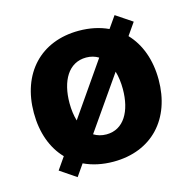

<svg xmlns="http://www.w3.org/2000/svg" viewBox="-93 -670 800 798"><g transform="rotate(-15 307.0 -270.5)"><path d="M145.2 34.8 180 -15.3C216.6 2.1 259.2 11.4 306.8 11.4C472.3 11.4 575.3 -101.6 575.3 -269.9C575.3 -355.5 548.7 -426.8 501.1 -476.6L537.6 -529.1L467.7 -576L432.5 -525.6C396.3 -542.6 354 -551.8 306.8 -551.8C141.3 -551.8 38.4 -438.6 38.4 -269.9C38.4 -184.7 64.6 -113.6 112.2 -64.3L76 -12.1ZM192.1 -270.6C192.1 -365.8 231.2 -436.4 307.5 -436.4C327.8 -436.4 345.5 -431.1 360.4 -421.9L202.4 -193.9C195.7 -216.6 192.1 -242.5 192.1 -270.6ZM253.2 -120.7 411.2 -347.7C418 -324.9 421.5 -298.7 421.5 -270.6C421.5 -175.8 382.5 -105.8 307.5 -105.8C286.6 -105.8 268.5 -111.2 253.2 -120.7Z"/></g></svg>

Font: Magic Ui Pro
Style: Bold
Weight: 700
Designer: Stefan Endress, Andreas Faust
Version: Version 1.000;FEAKit 1.0